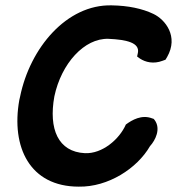

<svg xmlns="http://www.w3.org/2000/svg" viewBox="-20 -665 661 717"><path d="M52 -291C21 -116 91 32 274 32C384 34 492 -36 540 -119C561 -142 581 -184 558 -216L554 -221L548 -223C509 -238 473 -217 450 -200C426 -145 362 -90 297 -93C197 -98 161 -183 183 -305C209 -428 295 -523 385 -520C454 -517 502 -505 495 -468L492 -454L503 -446C523 -433 553 -425 587 -438L598 -442L604 -452C648 -529 597 -592 553 -613C511 -633 459 -644 397 -645C229 -649 92 -486 55 -304Z"/></svg>

Font: Snowfall
Style: BlkObl
Weight: 900
Designer: Jasper
Foundry: Cannot Into Space Fonts
Version: Version 0.9